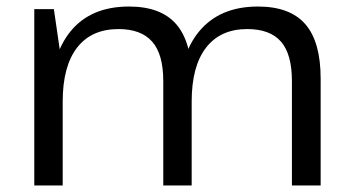

<svg xmlns="http://www.w3.org/2000/svg" viewBox="-20 -568 1077 588"><path d="M874 -320Q874 -402 840.5 -440.5Q807 -479 737 -479Q655 -479 611 -422Q567 -365 567 -257L527 -188V-254Q527 -396 590 -472Q653 -548 770 -548Q868 -548 915 -494Q962 -440 962 -327V0H874ZM85 -540H145L172 -354V0H85ZM480 -320Q480 -402 446 -440.5Q412 -479 343 -479Q260 -479 216 -422Q172 -365 172 -257L134 -188V-254Q134 -396 196 -472Q258 -548 375 -548Q473 -548 520 -493.5Q567 -439 567 -327V0H480Z"/></svg>

Font: Pathway Extreme
Style: Regular
Weight: 400
Designer: Eduardo Rodriguez Tunni
Foundry: Eduardo Rodriguez Tunni
Version: Version 1.001;gftools[0.9.26]